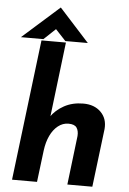

<svg xmlns="http://www.w3.org/2000/svg" viewBox="-63 -1027 722 1072"><g transform="rotate(5 297.5 -490.5)"><path d="M224 -366Q252 -407 298.5 -432.5Q345 -458 406 -458Q468 -458 504.5 -421.5Q541 -385 536 -327L496 0H356L389 -275Q391 -304 379 -321.5Q367 -339 333 -339Q301 -339 274.5 -318Q248 -297 231 -261Q214 -225 208 -178L186 0H46L142 -789H279L225 -341ZM275 -797 206 -871 241 -881 152 -797H26L233 -981H234L401 -797Z"/></g></svg>

Font: Josefin Sans Thin
Style: Bold Italic
Weight: 700
Italic angle: -7°
Version: Version 2.000